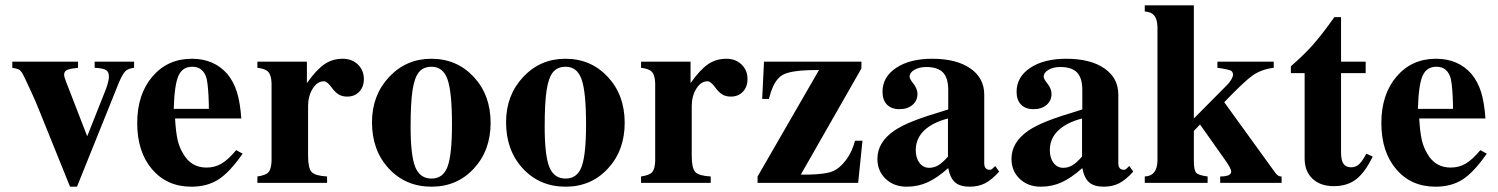

<svg xmlns="http://www.w3.org/2000/svg" viewBox="-20 -682 5586 716"><path d="M480 -452.1V-429.2Q457.5 -426.3 447.5 -416.5Q437.5 -406.7 423.8 -375L267.1 14.2H241.2L124 -275.9Q116.2 -295.9 101.3 -328.9Q86.4 -361.8 74 -387.7Q61.5 -413.6 60.1 -413.1Q55.7 -420.4 49.3 -423.3Q43 -426.3 25.9 -429.2V-452.1H271V-429.2Q268.1 -428.7 263.9 -428.2Q259.8 -427.7 257.1 -427.2Q254.4 -426.8 252.9 -426.8Q234.4 -424.3 226.8 -419.2Q219.2 -414.1 219.2 -402.8Q219.2 -394.5 228 -373L305.2 -173.8L376 -352.1Q386.2 -381.8 386.2 -396Q386.2 -414.1 375.2 -420.9Q364.3 -427.7 333 -429.2V-452.1Z M860.8 -122.1 884.8 -108.9Q836.9 -40 794.9 -12.9Q752.9 14.2 693.8 14.2Q602.5 14.2 547.1 -50.8Q491.7 -115.7 491.7 -223.1Q491.7 -330.1 548.3 -396.5Q605 -462.9 695.8 -462.9Q778.3 -462.9 828.1 -405.8Q851.6 -377 863.5 -338.9Q875.5 -300.8 879.9 -240.2H632.8Q635.7 -189.5 642.3 -160.6Q648.9 -131.8 663.1 -108.9Q692.4 -57.1 750 -57.1Q781.2 -57.1 806.4 -72Q831.5 -86.9 860.8 -122.1ZM627.9 -275.9H758.8V-291Q757.3 -355 751 -387.2Q739.3 -433.1 696.8 -433.1Q660.2 -433.1 645.3 -398.9Q630.4 -364.7 627.9 -275.9Z M1199.7 -23.9V0H939.9V-23.9Q971.2 -28.3 981.4 -40Q991.7 -51.8 992.7 -82V-371.1Q991.7 -401.4 980.7 -413.6Q969.7 -425.8 939.9 -429.2V-452.1H1124.5V-372.1Q1159.7 -421.9 1189.7 -442.4Q1219.7 -462.9 1257.8 -462.9Q1292.5 -462.9 1314.7 -441.4Q1336.9 -419.9 1336.9 -387.2Q1336.9 -358.4 1319.8 -340.1Q1302.7 -321.8 1274.9 -321.8Q1256.3 -321.8 1243.2 -329.6Q1230 -337.4 1215.8 -356.9Q1199.7 -378.9 1187.5 -378.9Q1163.6 -378.9 1146.2 -351.6Q1128.9 -324.2 1128.9 -286.1V-101.1Q1128.9 -54.7 1142.1 -40.5Q1155.3 -26.4 1199.7 -23.9Z M1588.4 -462.9Q1683.6 -462.9 1746.6 -395.3Q1809.6 -327.6 1809.6 -224.1Q1809.6 -121.1 1747.1 -53.5Q1684.6 14.2 1589.4 14.2Q1492.7 14.2 1429.9 -53.5Q1367.2 -121.1 1367.2 -226.1Q1367.2 -326.7 1430.9 -394.8Q1494.6 -462.9 1588.4 -462.9ZM1589.4 -433.1Q1558.6 -433.1 1542 -412.6Q1525.4 -392.1 1518.3 -344.7Q1511.2 -297.4 1511.2 -210Q1511.2 -102.1 1528.6 -59.1Q1545.9 -16.1 1589.4 -16.1Q1632.3 -16.1 1648.9 -60.3Q1665.5 -104.5 1665.5 -217.8Q1665.5 -338.9 1648.9 -386Q1632.3 -433.1 1589.4 -433.1Z M2088.4 -462.9Q2183.6 -462.9 2246.6 -395.3Q2309.6 -327.6 2309.6 -224.1Q2309.6 -121.1 2247.1 -53.5Q2184.6 14.2 2089.4 14.2Q1992.7 14.2 1929.9 -53.5Q1867.2 -121.1 1867.2 -226.1Q1867.2 -326.7 1930.9 -394.8Q1994.6 -462.9 2088.4 -462.9ZM2089.4 -433.1Q2058.6 -433.1 2042 -412.6Q2025.4 -392.1 2018.3 -344.7Q2011.2 -297.4 2011.2 -210Q2011.2 -102.1 2028.6 -59.1Q2045.9 -16.1 2089.4 -16.1Q2132.3 -16.1 2148.9 -60.3Q2165.5 -104.5 2165.5 -217.8Q2165.5 -338.9 2148.9 -386Q2132.3 -433.1 2089.4 -433.1Z M2630.4 -23.9V0H2370.6V-23.9Q2401.9 -28.3 2412.1 -40Q2422.4 -51.8 2423.3 -82V-371.1Q2422.4 -401.4 2411.4 -413.6Q2400.4 -425.8 2370.6 -429.2V-452.1H2555.2V-372.1Q2590.3 -421.9 2620.4 -442.4Q2650.4 -462.9 2688.5 -462.9Q2723.1 -462.9 2745.4 -441.4Q2767.6 -419.9 2767.6 -387.2Q2767.6 -358.4 2750.5 -340.1Q2733.4 -321.8 2705.6 -321.8Q2687 -321.8 2673.8 -329.6Q2660.6 -337.4 2646.5 -356.9Q2630.4 -378.9 2618.2 -378.9Q2594.2 -378.9 2576.9 -351.6Q2559.6 -324.2 2559.6 -286.1V-101.1Q2559.6 -54.7 2572.8 -40.5Q2585.9 -26.4 2630.4 -23.9Z M3196.3 -157.2 3180.2 0H2805.2V-23.9L3034.2 -420.9Q2990.7 -420.9 2963.9 -418.5Q2937 -416 2916.3 -409.9Q2895.5 -403.8 2883.3 -390.6Q2871.1 -377.4 2863 -359.9Q2855 -342.3 2847.2 -313H2822.3L2829.1 -452.1H3192.4V-426.8L2966.3 -30.8H2994.1Q3057.1 -32.2 3084 -42.7Q3110.8 -53.2 3136.2 -86.9Q3157.7 -116.2 3168.5 -157.2Z M3691.4 -63 3706.1 -42Q3678.2 -11.2 3653.3 1.5Q3628.4 14.2 3596.2 14.2Q3560.5 14.2 3542 -1.7Q3523.4 -17.6 3516.1 -55.2Q3475.1 -18.6 3439.2 -2.2Q3403.3 14.2 3361.3 14.2Q3313.5 14.2 3282.7 -15.1Q3252 -44.4 3252 -89.8Q3252 -151.4 3314.9 -194.8Q3342.3 -213.4 3385.5 -230.5Q3428.7 -247.6 3516.1 -273.9V-346.2Q3516.1 -391.1 3496.6 -411.6Q3477.1 -432.1 3434.1 -432.1Q3407.7 -432.1 3389.9 -421.6Q3372.1 -411.1 3372.1 -396Q3372.1 -388.2 3383.3 -374Q3401.4 -352.1 3401.4 -332Q3401.4 -306.6 3382.8 -290.8Q3364.3 -274.9 3334 -274.9Q3304.2 -274.9 3287.6 -292Q3271 -309.1 3271 -339.8Q3271 -395 3322 -429Q3373 -462.9 3456.1 -462.9Q3546.4 -462.9 3598.4 -427Q3650.4 -391.1 3650.4 -329.1V-73.2Q3650.4 -48.8 3671.4 -48.8Q3676.8 -48.8 3681.2 -53.2ZM3515.1 -98.1V-240.2Q3456.1 -224.6 3425.5 -194.6Q3395 -164.6 3395 -122.1Q3395 -92.8 3408.9 -74.5Q3422.9 -56.2 3445.3 -56.2Q3463.4 -56.2 3479.2 -65.7Q3495.1 -75.2 3515.1 -98.1Z M4191.4 -63 4206.1 -42Q4178.2 -11.2 4153.3 1.5Q4128.4 14.2 4096.2 14.2Q4060.5 14.2 4042 -1.7Q4023.4 -17.6 4016.1 -55.2Q3975.1 -18.6 3939.2 -2.2Q3903.3 14.2 3861.3 14.2Q3813.5 14.2 3782.7 -15.1Q3752 -44.4 3752 -89.8Q3752 -151.4 3814.9 -194.8Q3842.3 -213.4 3885.5 -230.5Q3928.7 -247.6 4016.1 -273.9V-346.2Q4016.1 -391.1 3996.6 -411.6Q3977.1 -432.1 3934.1 -432.1Q3907.7 -432.1 3889.9 -421.6Q3872.1 -411.1 3872.1 -396Q3872.1 -388.2 3883.3 -374Q3901.4 -352.1 3901.4 -332Q3901.4 -306.6 3882.8 -290.8Q3864.3 -274.9 3834 -274.9Q3804.2 -274.9 3787.6 -292Q3771 -309.1 3771 -339.8Q3771 -395 3822 -429Q3873 -462.9 3956.1 -462.9Q4046.4 -462.9 4098.4 -427Q4150.4 -391.1 4150.4 -329.1V-73.2Q4150.4 -48.8 4171.4 -48.8Q4176.8 -48.8 4181.2 -53.2ZM4015.1 -98.1V-240.2Q3956.1 -224.6 3925.5 -194.6Q3895 -164.6 3895 -122.1Q3895 -92.8 3908.9 -74.5Q3922.9 -56.2 3945.3 -56.2Q3963.4 -56.2 3979.2 -65.7Q3995.1 -75.2 4015.1 -98.1Z M4730 -452.1V-429.2Q4683.6 -423.3 4651.6 -400.9Q4619.6 -378.4 4545.4 -300.8L4735.4 -38.1Q4746.6 -22.5 4759.3 -23.9V0H4530.3V-23.9Q4571.3 -23.9 4571.3 -42Q4571.3 -53.7 4548.3 -85.9L4455.1 -217.8L4432.1 -193.8V-82Q4432.1 -47.4 4440.7 -37.8Q4449.2 -28.3 4483.4 -23.9V0H4249V-23.9Q4294.9 -25.4 4296.4 -82V-582Q4295.4 -610.8 4284.2 -624.3Q4272.9 -637.7 4249 -639.2V-662.1H4432.1V-240.2L4557.1 -366.2Q4565.4 -374.5 4571.8 -385.5Q4578.1 -396.5 4578.1 -402.8Q4578.1 -413.1 4571.3 -418Q4562 -423.3 4520 -429.2V-452.1Z M5072.8 -452.1V-409.2H4981V-113.8Q4981 -84.5 4990 -71.3Q4999 -58.1 5019 -58.1Q5035.2 -58.1 5047.9 -69.3Q5060.5 -80.6 5075.2 -108.9L5099.1 -98.1Q5069.8 -38.1 5036.6 -12.9Q5003.4 12.2 4954.1 12.2Q4903.8 12.2 4874.5 -15.6Q4845.2 -43.5 4845.2 -90.8V-409.2H4793.9V-435.1Q4842.3 -476.6 4877 -515.9Q4911.6 -555.2 4956.1 -618.2H4981V-452.1Z M5500.5 -122.1 5524.4 -108.9Q5476.6 -40 5434.6 -12.9Q5392.6 14.2 5333.5 14.2Q5242.2 14.2 5186.8 -50.8Q5131.3 -115.7 5131.3 -223.1Q5131.3 -330.1 5188 -396.5Q5244.6 -462.9 5335.4 -462.9Q5418 -462.9 5467.8 -405.8Q5491.2 -377 5503.2 -338.9Q5515.1 -300.8 5519.5 -240.2H5272.5Q5275.4 -189.5 5282 -160.6Q5288.6 -131.8 5302.7 -108.9Q5332 -57.1 5389.6 -57.1Q5420.9 -57.1 5446 -72Q5471.2 -86.9 5500.5 -122.1ZM5267.6 -275.9H5398.4V-291Q5397 -355 5390.6 -387.2Q5378.9 -433.1 5336.4 -433.1Q5299.8 -433.1 5284.9 -398.9Q5270 -364.7 5267.6 -275.9Z"/></svg>

Font: Accordance
Style: Bold
Weight: 700
Version: Version 1.2 (build January 31, 2020) Miklal Software Solutio